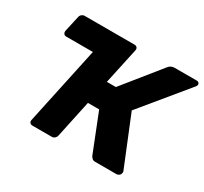

<svg xmlns="http://www.w3.org/2000/svg" viewBox="-142 -904 1181 1109"><g transform="rotate(30 448.0 -350.0)"><path d="M275 -543H97Q86 -543 80.5 -550.5Q75 -558 76 -568L100 -675Q102 -686 110.5 -693Q119 -700 129 -700H462Q473 -700 479 -693Q485 -686 483 -675ZM877 -700Q887 -700 892 -693.5Q897 -687 895 -679Q893 -673 888 -667L638 -363L772 -34Q774 -29 772 -23Q771 -13 763 -6.5Q755 0 745 0H604Q589 0 582.5 -7.5Q576 -15 573 -19L472 -274H397L344 -25Q342 -15 333.5 -7.5Q325 0 314 0H185Q174 0 168 -7Q162 -14 164 -25L303 -675Q305 -686 313.5 -693Q322 -700 333 -700H462Q473 -700 479 -693Q485 -686 483 -675L431 -434H491L690 -681Q696 -689 706 -694.5Q716 -700 731 -700Z"/></g></svg>

Font: Rubik Light
Style: Bold Italic
Weight: 700
Italic angle: -12°
Version: Version 2.104